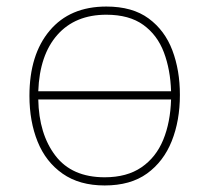

<svg xmlns="http://www.w3.org/2000/svg" viewBox="-20 -557 640 587"><path d="M300 10Q223 10 171.5 -26Q120 -62 95 -124Q70 -186 70 -264Q70 -390 132 -463.5Q194 -537 305 -537Q385 -537 434.5 -500.5Q484 -464 507 -403Q530 -342 530 -267Q530 -188 505 -125.5Q480 -63 429.5 -26.5Q379 10 300 10ZM305 -512Q210 -512 155.5 -450.5Q101 -389 97 -278H503Q501 -344 481 -397Q461 -450 418 -481Q375 -512 305 -512ZM300 -15Q368 -15 412.5 -45.5Q457 -76 479 -129.5Q501 -183 503 -253H97Q99 -147 149.5 -81Q200 -15 300 -15Z"/></svg>

Font: Noto Sans Mono Thin
Style: Regular
Weight: 100
Designer: Monotype Design Team
Foundry: Monotype Imaging Inc.
Version: Version 2.014